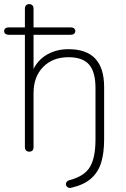

<svg xmlns="http://www.w3.org/2000/svg" viewBox="-33 -731 612 933"><path d="M306 144Q378 125 404.5 79.5Q431 34 431 -52V-304Q431 -381 400 -417Q369 -453 300 -453Q223 -453 176.5 -405.5Q130 -358 130 -278V-16Q130 -5 124.5 0.5Q119 6 109 6Q99 6 93.5 0Q88 -6 88 -16V-562H9Q-1 -562 -7 -567Q-13 -572 -13 -580Q-13 -588 -7 -593Q-1 -598 9 -598H97L88 -589V-689Q88 -699 93.5 -705Q99 -711 109 -711Q119 -711 124.5 -705Q130 -699 130 -689V-589L121 -598H311Q321 -598 327 -593Q333 -588 333 -580Q333 -572 327 -567Q321 -562 311 -562H130V-366H118Q137 -427 185.5 -459.5Q234 -492 300 -492Q387 -492 430 -446Q473 -400 473 -308V-55Q473 13 458.5 59.5Q444 106 409.5 136.5Q375 167 315 181Q302 185 293.5 177Q285 169 288 158.5Q291 148 306 144Z"/></svg>

Font: SN Pro Thin
Style: Regular
Weight: 200
Designer: Tobias Whetton
Foundry: Supernotes
Version: Version 1.003;Glyphs 3.3 (3324)